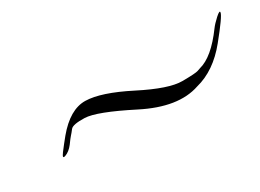

<svg xmlns="http://www.w3.org/2000/svg" viewBox="-22 -496 627 463"><g transform="rotate(-30 291.0 -264.0)"><path d="M471.2 -237.8Q508.3 -247.1 549.8 -303.7Q556.2 -312.5 569.3 -324.5Q582.5 -336.4 581.5 -329.6Q580.6 -320.3 538.3 -268.3Q496.1 -216.3 443.4 -203.1Q379.9 -181.6 291.3 -226.8Q202.6 -272 170.2 -272.9Q137.7 -273.9 131.1 -265.4Q124.5 -256.8 120.6 -252.7Q116.7 -248.5 106.9 -234.9Q96.7 -221.7 84.7 -217.3Q72.8 -212.9 84.2 -228Q95.7 -243.2 108.9 -259.3Q149.9 -308.6 192.4 -307.9Q234.9 -307.1 308.6 -269.5Q382.3 -231.9 419.2 -232.2Q456.1 -232.4 463.4 -235.1Q470.7 -237.8 471.2 -237.8Z"/></g></svg>

Font: ML-NILA03
Style: Regular
Weight: 400
Designer: CLT@C-DIT
Version: Version ML-NILA03 1.0